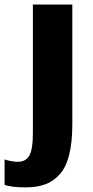

<svg xmlns="http://www.w3.org/2000/svg" viewBox="-65 -576 408 844"><path d="M-44.9 236.3V124.5Q-38.6 127.9 -19.5 131.6Q-0.5 135.3 12.2 135.3Q49.3 135.3 64.5 106.9Q79.6 78.6 79.6 9.3V-556.2H252.9V-30.3Q252.9 48.8 239.3 103.8Q225.6 158.7 198 189.7Q170.4 220.7 134.3 234.1Q98.1 247.6 48.3 247.6Q-17.1 247.6 -44.9 236.3Z"/></svg>

Font: HaufeMerriweatherSans
Style: Bold
Weight: 700
Designer: Eben Sorkin
Foundry: Eben Sorkin
Version: Version 1.56